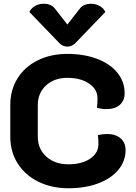

<svg xmlns="http://www.w3.org/2000/svg" viewBox="-20 -997 726 1026"><path d="M35 -266V-436Q35 -516 73.5 -578Q112 -640 181.5 -674.5Q251 -709 340 -709Q429 -709 499 -682.5Q569 -656 607.5 -608Q646 -560 646 -499Q646 -459 620 -436.5Q594 -414 549 -414Q523 -414 498 -421Q501 -442 501 -472Q501 -520 456 -550.5Q411 -581 340 -581Q270 -581 226 -540.5Q182 -500 182 -436V-266Q182 -201 227.5 -160Q273 -119 346 -119Q417 -119 461.5 -149Q506 -179 506 -227Q506 -260 503 -275Q530 -281 552 -281Q597 -281 624 -258Q651 -235 651 -195Q651 -136 612.5 -89.5Q574 -43 504.5 -17Q435 9 346 9Q256 9 185 -26Q114 -61 74.5 -123.5Q35 -186 35 -266ZM409 -954Q418 -965 433 -971Q448 -977 466 -977Q491 -977 512 -965.5Q533 -954 543 -933L386 -770Q366 -748 340 -748Q314 -748 294 -770L137 -933Q147 -954 168 -965.5Q189 -977 214 -977Q232 -977 247 -971Q262 -965 271 -954L340 -866Z"/></svg>

Font: K2D ExtraBold
Style: Regular
Weight: 800
Designer: Katatrad Aksorn Co.,Ltd.
Foundry: Cadson Demak Co.,Ltd.
Version: Version 1.000; ttfautohint (v1.6)